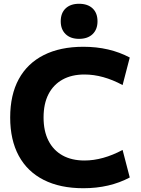

<svg xmlns="http://www.w3.org/2000/svg" viewBox="-20 -988 749 1018"><path d="M422 10Q299 10 212 -34Q125 -78 79.5 -162Q34 -246 34 -365Q34 -485 79.5 -568.5Q125 -652 212 -696Q299 -740 422 -740Q561 -740 668 -683L630 -537Q526 -593 428 -593Q360 -593 311.5 -566Q263 -539 237 -488.5Q211 -438 211 -365Q211 -293 237 -242Q263 -191 311.5 -164Q360 -137 428 -137Q525 -137 630 -193L668 -47Q561 10 422 10ZM399 -782Q354 -782 328 -807Q302 -832 302 -875Q302 -919 328 -943.5Q354 -968 399 -968Q445 -968 471 -943.5Q497 -919 497 -875Q497 -832 471 -807Q445 -782 399 -782Z"/></svg>

Font: M PLUS 2 ExtraBold
Style: Regular
Weight: 800
Version: Version 1.001